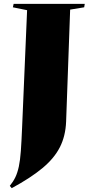

<svg xmlns="http://www.w3.org/2000/svg" viewBox="-20 -750 470 999"><path d="M121 -697 47 -712 51 -730H421L418 -712L345 -700L324 -117Q321 -42 291.5 16Q262 74 200.5 125Q139 176 41 229L31 217Q49 195 60 172Q71 149 78 116.5Q85 84 88.5 35Q92 -14 95 -87Z"/></svg>

Font: Literata 72pt Black
Style: Italic
Weight: 900
Italic angle: -2°
Designer: Latin by Veronika Burian and Jose Scaglione. Greek by Irene Vlachou. Cyrillic by Vera Evstafieva
Foundry: TypeTogether
Version: Version 3.002